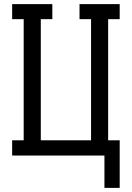

<svg xmlns="http://www.w3.org/2000/svg" viewBox="-20 -755 640 932"><path d="M487 157V0H39V-74H95V-662H39V-735H234V-662H178V-74H422V-662H366V-735H561V-662H505V-74H561V157Z"/></svg>

Font: Iosevka Etoile
Style: Regular
Weight: 400
Designer: Belleve Invis
Foundry: Belleve Invis
Version: Version 33.2.4